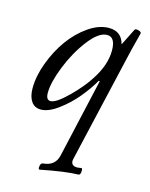

<svg xmlns="http://www.w3.org/2000/svg" viewBox="-109 -511 665 854"><g transform="rotate(15 223.0 -84.0)"><path d="M157.2 272.9Q151.9 272.9 151.9 265.1Q151.9 243.7 165 242.2Q219.2 237.8 231 189L314 -176.8H309.1Q285.6 -135.7 250.7 -93.8Q215.8 -51.8 171.6 -19.3Q127.4 13.2 92.8 13.2Q63.5 13.2 48.3 -9.3Q33.2 -31.7 33.2 -69.8Q33.2 -124.5 56.2 -186.5Q79.1 -248.5 115.2 -299.1Q151.4 -349.6 199.2 -382.8Q247.1 -416 293 -416Q351.1 -416 365.2 -359.9L403.8 -437Q406.7 -443.8 421.9 -439.7Q437 -435.5 434.1 -426.8Q415 -356.9 393.1 -258.8L290 187Q286.1 201.7 292.2 210.9Q298.3 220.2 316.9 220.2Q320.3 220.2 335 217.8Q339.8 217.8 339.8 227.1Q339.8 247.6 331.1 249Q268.1 250.5 157.2 272.9ZM125 -34.2Q149.9 -34.2 202.9 -86.4Q255.9 -138.7 284.2 -184.1Q331.1 -255.4 331.1 -321.8Q331.1 -383.8 293 -383.8Q254.4 -383.8 208.7 -324Q163.1 -264.2 133.5 -189.2Q104 -114.3 104 -66.9Q104 -34.2 125 -34.2Z"/></g></svg>

Font: Junicode SmCond
Style: Italic
Weight: 400
Width: 4
Italic angle: -11°
Designer: Peter S. Baker
Version: Version 2.206